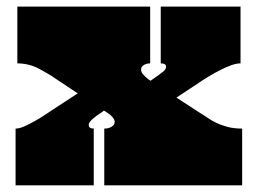

<svg xmlns="http://www.w3.org/2000/svg" viewBox="-20 -558 771 578"><path d="M433.1 -314.9 452.1 -328.1Q459 -333 469.5 -341.1Q480 -349.1 480 -356.9Q480 -367.2 463.9 -367.2V-538.1H704.1V-367.2Q690.9 -367.2 674.6 -361.1Q658.2 -355 641.6 -346.4Q625 -337.9 608.4 -327.9Q591.8 -317.9 579.1 -309.1L511.2 -264.2L584 -216.8Q594.2 -210.9 605.7 -202.9Q617.2 -194.8 631.6 -188Q646 -181.2 665 -176Q684.1 -170.9 709 -170.9V0H293.9V-170.9Q307.1 -170.9 316.2 -176.5Q325.2 -182.1 325.2 -190.9Q325.2 -198.2 318.6 -205.6Q312 -212.9 304.2 -217.8L293 -225.1L283.2 -217.8Q272.9 -211.9 260 -200.9Q247.1 -189.9 247.1 -182.1Q247.1 -170.9 262.2 -170.9V0H26.9V-170.9Q38.1 -170.9 53 -177.5Q67.9 -184.1 84 -193.1Q100.1 -202.1 116 -212.6Q131.8 -223.1 145 -231.9L213.9 -276.9L147.9 -320.8Q127.9 -335 97.4 -351.1Q66.9 -367.2 32.2 -367.2V-538.1H432.1V-367.2Q420.9 -367.2 412.8 -362.1Q404.8 -356.9 404.8 -349.1Q404.8 -340.8 410.4 -334.5Q416 -328.1 425.8 -319.8Z"/></svg>

Font: Ultra
Style: Regular
Weight: 400
Designer: Astigmatic (AOETI)
Foundry: Astigmatic (AOETI)
Version: Version 1.000